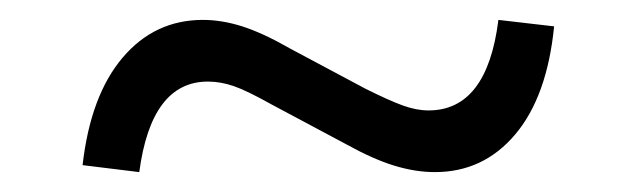

<svg xmlns="http://www.w3.org/2000/svg" viewBox="-20 -474 640 193"><path d="M120 -301 63 -308Q71 -378 103.2 -416Q135.4 -454 184 -454Q203 -454 223.5 -447.5Q244 -441 272 -425L347 -385Q371 -373 384.8 -368Q398.5 -363 410.8 -363Q469.6 -363 481 -454L537 -447.5Q530 -377 498 -339Q466 -301 417.2 -301Q397.5 -301 376.3 -307.5Q355 -314 328 -329L253 -369Q228 -383 214.8 -387.5Q201.7 -392 189 -392Q132.1 -392 120 -301Z"/></svg>

Font: Red Hat Mono
Style: Regular
Weight: 300
Monospace: yes
Designer: Pentagram, MCKL
Foundry: Pentagram, MCKL
Version: Version 1.023